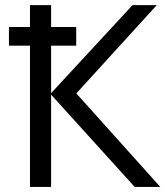

<svg xmlns="http://www.w3.org/2000/svg" viewBox="-20 -734 650 754"><path d="M15.1 -554.7V-627.9H279.3V-554.7ZM609.4 0H508.8L180.7 -362.3V0H97.7V-713.9H180.7V-368.2L500.5 -713.9H595.7L279.8 -367.2Z"/></svg>

Font: Wonky
Style: Regular
Weight: 400
Designer: Monotype Design Team
Foundry: Monotype Imaging Inc.
Version: Version 3.000